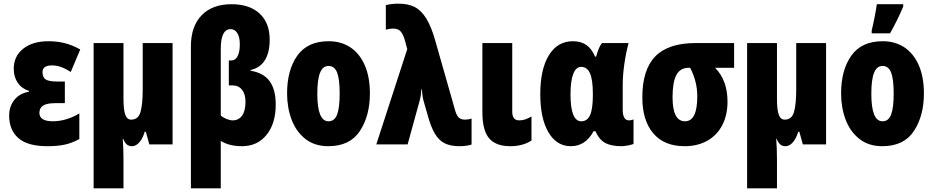

<svg xmlns="http://www.w3.org/2000/svg" viewBox="-20 -788 5096 1048"><path d="M334 -225H284Q235 -225 215 -211.5Q195 -198 195 -172Q195 -126 269 -126Q304 -126 341.5 -137Q379 -148 413 -169V-29Q373 -7 333 1.5Q293 10 239 10Q131 10 80.5 -34Q30 -78 30 -157Q30 -208 59 -243.5Q88 -279 138 -287V-292Q99 -304 77 -336Q55 -368 55 -413Q55 -481 106.5 -522Q158 -563 244 -563Q290 -563 331.5 -553Q373 -543 418 -518L366 -395Q312 -431 265 -431Q212 -431 212 -395Q212 -365 230 -354Q248 -343 293 -343H334Z M922 0H795L776 -69H770Q759 -32 740.5 -11Q722 10 700 10Q683 10 672 0.5Q661 -9 652 -31H650Q654 27 654 84V240H491V-553H654V-247Q654 -190 663.5 -162.5Q673 -135 696 -135Q735 -135 747 -177Q759 -219 759 -300V-553H922Z M1452 -572Q1452 -501 1425.5 -459Q1399 -417 1348 -406V-402Q1419 -390 1452 -344.5Q1485 -299 1485 -217Q1485 -114 1435 -52Q1385 10 1301 10Q1231 10 1185 -19V240H1022V-535Q1022 -644 1080.5 -704.5Q1139 -765 1244 -765Q1342 -765 1397 -714Q1452 -663 1452 -572ZM1185 -521V-158Q1196 -147 1215.5 -139Q1235 -131 1250 -131Q1283 -131 1301.5 -157Q1320 -183 1320 -232Q1320 -274 1301 -298Q1282 -322 1249 -322H1229V-458H1242Q1265 -458 1277 -481.5Q1289 -505 1289 -546Q1289 -585 1275.5 -607Q1262 -629 1239 -629Q1185 -629 1185 -521Z M1772 10Q1697 10 1646.5 -30Q1596 -70 1571.5 -135.5Q1547 -201 1547 -278Q1547 -406 1603 -484.5Q1659 -563 1774 -563Q1842 -563 1892.5 -529.5Q1943 -496 1971 -432Q1999 -368 1999 -278Q1999 -156 1944.5 -73Q1890 10 1772 10ZM1773 -126Q1806 -126 1820 -162.5Q1834 -199 1834 -278Q1834 -356 1820 -392Q1806 -428 1773 -428Q1742 -428 1727 -391Q1712 -354 1712 -276Q1712 -126 1773 -126Z M2203 -520 2190 -568Q2182 -597 2168.5 -614.5Q2155 -632 2126 -632Q2106 -632 2086 -626V-760Q2118 -768 2155 -768Q2208 -768 2244 -749.5Q2280 -731 2307.5 -686Q2335 -641 2357 -562L2465 -183Q2473 -156 2485 -145.5Q2497 -135 2518 -135Q2538 -135 2554 -141V1Q2526 10 2487 10Q2439 10 2407 -6Q2375 -22 2353 -59.5Q2331 -97 2313 -164L2291 -241Q2287 -256 2285 -275.5Q2283 -295 2283 -300H2280Q2278 -264 2271 -240L2205 0H2034Z M2776 -178Q2776 -131 2814 -131Q2831 -131 2846 -136Q2861 -141 2881 -152V-21Q2834 10 2765 10Q2686 10 2649.5 -33.5Q2613 -77 2613 -176V-553H2776Z M2929 -274Q2929 -410 2976 -486.5Q3023 -563 3107 -563Q3151 -563 3180.5 -542.5Q3210 -522 3228 -479H3234Q3248 -532 3266 -553H3411Q3397 -502 3388 -439.5Q3379 -377 3379 -324V-190Q3379 -131 3413 -131Q3426 -131 3438 -136V-3Q3433 1 3409.5 5.5Q3386 10 3373 10Q3314 10 3281.5 -9Q3249 -28 3230 -72H3220Q3176 10 3096 10Q3018 10 2973.5 -66Q2929 -142 2929 -274ZM3216 -270V-275Q3216 -352 3200.5 -387.5Q3185 -423 3152 -423Q3124 -423 3109 -384.5Q3094 -346 3094 -273Q3094 -126 3153 -126Q3186 -126 3201 -160Q3216 -194 3216 -270Z M3717 10Q3605 10 3545.5 -60.5Q3486 -131 3486 -256Q3486 -408 3557 -480.5Q3628 -553 3777 -553H3987V-418H3883Q3951 -350 3951 -233Q3951 -160 3922.5 -105Q3894 -50 3841 -20Q3788 10 3717 10ZM3719 -126Q3786 -126 3786 -262Q3786 -344 3747 -418H3739Q3693 -418 3672 -379Q3651 -340 3651 -257Q3651 -126 3719 -126Z M4489 0H4362L4343 -69H4337Q4326 -32 4307.5 -11Q4289 10 4267 10Q4250 10 4239 0.5Q4228 -9 4219 -31H4217Q4221 27 4221 84V240H4058V-553H4221V-247Q4221 -190 4230.5 -162.5Q4240 -135 4263 -135Q4302 -135 4314 -177Q4326 -219 4326 -300V-553H4489Z M4796 10Q4721 10 4670.5 -30Q4620 -70 4595.5 -135.5Q4571 -201 4571 -278Q4571 -406 4627 -484.5Q4683 -563 4798 -563Q4866 -563 4916.5 -529.5Q4967 -496 4995 -432Q5023 -368 5023 -278Q5023 -156 4968.5 -73Q4914 10 4796 10ZM4797 -126Q4830 -126 4844 -162.5Q4858 -199 4858 -278Q4858 -356 4844 -392Q4830 -428 4797 -428Q4766 -428 4751 -391Q4736 -354 4736 -276Q4736 -126 4797 -126ZM4738 -622Q4743 -640 4753.5 -693Q4764 -746 4766 -765H4910V-752Q4879 -678 4838 -606H4738Z"/></svg>

Font: Noto Sans UI CondBlack
Style: Regular
Weight: 900
Width: 3
Designer: Monotype Design Team
Foundry: Monotype Imaging Inc.
Version: Version 1.001